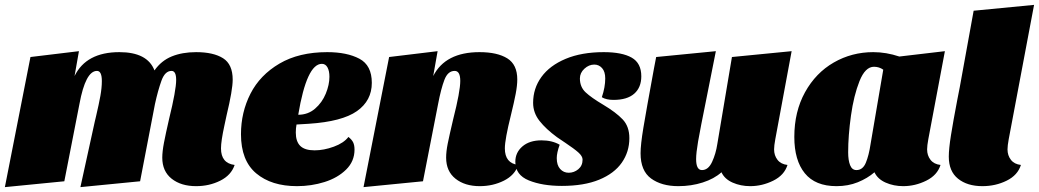

<svg xmlns="http://www.w3.org/2000/svg" viewBox="-38 -744 4264 788"><path d="M452 -530Q567 -530 596 -455Q624 -495 667 -512.5Q710 -530 767 -530Q838 -530 877.5 -505Q917 -480 917 -417Q917 -375 892 -271Q890 -261 883 -229Q876 -197 872.5 -173.5Q869 -150 869 -135Q869 -74 925 -67Q911 -25 866 -2.5Q821 20 767 20Q705 20 666.5 -10.5Q628 -41 628 -97Q628 -122 635 -158.5Q642 -195 656 -256Q685 -374 685 -416Q685 -453 666 -453Q639 -453 624.5 -412.5Q610 -372 598 -317L537 0L292 24L351 -245L356 -266Q368 -317 374 -350.5Q380 -384 380 -411Q380 -453 360 -453Q313 -453 288 -317L226 0L-18 24L87 -510L286 -534L268 -432Q316 -530 452 -530Z M1488 -404Q1488 -331 1427 -288Q1366 -245 1229 -236Q1221 -235 1179 -233Q1176 -218 1176 -200Q1176 -163 1194.5 -145Q1213 -127 1253 -127Q1291 -127 1332 -142Q1373 -157 1392 -182Q1406 -171 1411.5 -159.5Q1417 -148 1417 -130Q1417 -82 1382.5 -48Q1348 -14 1294 3Q1240 20 1181 20Q1076 20 1013.5 -32.5Q951 -85 951 -193Q951 -283 990 -359.5Q1029 -436 1109 -483Q1189 -530 1305 -530Q1386 -530 1437 -503Q1488 -476 1488 -404ZM1186 -273Q1226 -273 1255 -298Q1284 -323 1299 -359.5Q1314 -396 1314 -429Q1314 -453 1306 -467.5Q1298 -482 1283 -482Q1221 -482 1186 -273Z M1930 -530Q2003 -530 2044 -504.5Q2085 -479 2085 -418Q2085 -393 2078.5 -359Q2072 -325 2059 -272Q2034 -172 2034 -135Q2034 -74 2089 -67Q2075 -25 2030 -2.5Q1985 20 1931 20Q1870 20 1831.5 -10.5Q1793 -41 1793 -97Q1793 -122 1799.5 -154.5Q1806 -187 1822 -255Q1851 -369 1851 -412Q1851 -453 1828 -453Q1800 -453 1786 -416.5Q1772 -380 1760 -317L1698 0L1454 24L1559 -510L1758 -534L1740 -432Q1790 -530 1930 -530Z M2282 -158 2248 -181Q2203 -214 2176.5 -247.5Q2150 -281 2150 -322Q2150 -381 2184 -428Q2218 -475 2283.5 -502.5Q2349 -530 2440 -530Q2515 -530 2554.5 -507.5Q2594 -485 2594 -431Q2594 -385 2565 -359.5Q2536 -334 2480 -334Q2450 -334 2432 -345Q2446 -386 2446 -422Q2446 -450 2433 -464.5Q2420 -479 2401 -479Q2379 -479 2360.5 -462Q2342 -445 2342 -422Q2342 -387 2365.5 -365Q2389 -343 2438 -314Q2490 -283 2517.5 -254Q2545 -225 2545 -177Q2545 -121 2514 -76.5Q2483 -32 2421 -6.5Q2359 19 2268 19Q2188 19 2132.5 -3.5Q2077 -26 2077 -80Q2077 -118 2106 -143Q2135 -168 2184 -168Q2228 -168 2259 -150Q2247 -117 2247 -95Q2247 -66 2261 -50.5Q2275 -35 2296 -35Q2318 -35 2335.5 -49.5Q2353 -64 2353 -89Q2353 -103 2335.5 -118.5Q2318 -134 2282 -158Z M3139 -131Q3139 -106 3153 -88Q3167 -70 3194 -67Q3181 -25 3135.5 -2.5Q3090 20 3041 20Q3002 20 2969 5.5Q2936 -9 2923 -37Q2893 -10 2846 5Q2799 20 2746 20Q2677 20 2634 -11.5Q2591 -43 2591 -115Q2591 -150 2602.5 -219.5Q2614 -289 2646 -463L2655 -510L2900 -534L2864 -353Q2835 -210 2827 -163Q2819 -116 2819 -91Q2819 -46 2843 -46Q2869 -46 2884.5 -79.5Q2900 -113 2906 -153L2966 -510L3211 -534L3144 -173Q3139 -146 3139 -131Z M3767 -131Q3767 -106 3781 -88Q3795 -70 3822 -67Q3809 -25 3763.5 -2.5Q3718 20 3669 20Q3630 20 3597 5.5Q3564 -9 3551 -37Q3522 -12 3482.5 4Q3443 20 3395 20Q3308 20 3265 -33Q3222 -86 3222 -182Q3222 -286 3266 -365.5Q3310 -445 3384 -487.5Q3458 -530 3546 -530Q3599 -530 3653 -512L3840 -534L3772 -173Q3767 -146 3767 -131ZM3549 -470Q3513 -470 3489.5 -411Q3466 -352 3454.5 -269.5Q3443 -187 3443 -119Q3443 -86 3451 -66Q3459 -46 3477 -46Q3503 -46 3515.5 -76Q3528 -106 3535 -153L3587 -458Q3570 -470 3549 -470Z M4097 -131Q4097 -106 4111 -88Q4125 -70 4152 -67Q4139 -25 4093.5 -2.5Q4048 20 3994 20Q3932 20 3894 -10.5Q3856 -41 3856 -101Q3856 -133 3865 -189.5Q3874 -246 3891 -335Q3900 -382 3901 -386L3958 -700L4206 -724L4102 -173Q4097 -146 4097 -131Z"/></svg>

Font: Sansita Black Italic
Style: Regular
Weight: 900
Italic angle: -11°
Designer: Pablo Cosgaya
Foundry: Omnibus-Type
Version: Version 1.006